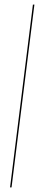

<svg xmlns="http://www.w3.org/2000/svg" viewBox="-20 -770 195 840"><path d="M30.5 50 130.5 -750H124L24 50Z"/></svg>

Font: Picaflor 72 pt
Style: Regular
Weight: 400
Designer: Ariel Martín Pérez
Foundry: Tunera Type Foundry
Version: Version 1.000;hotconv 1.0.109;makeotfexe 2.5.65596